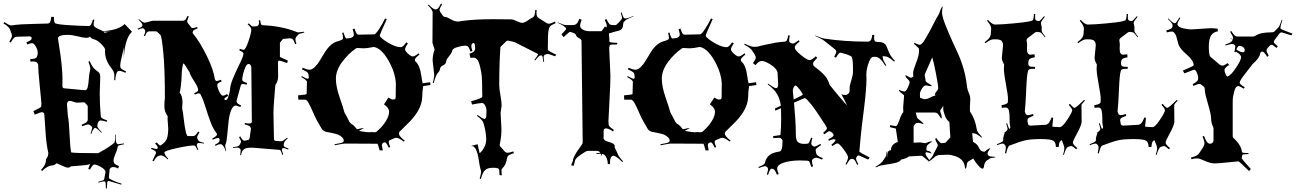

<svg xmlns="http://www.w3.org/2000/svg" viewBox="-48 -930 7438 1102"><path d="M206.5 -272.9Q206.5 -286.1 189.5 -286.1Q186.5 -286.1 151.4 -272L143.6 -292Q188.5 -314 188.5 -317.9L189.5 -336.9Q189.9 -341.8 180.4 -433.8Q170.9 -525.9 171.4 -558.1Q168 -568.4 162.1 -572.8Q156.2 -577.1 140.6 -577.1L126.5 -576.2L125.5 -590.8Q156.2 -591.8 161.6 -600.6Q168.5 -611.8 168.5 -627.9Q168.5 -644 157.5 -663.1Q146.5 -682.1 135.7 -682.1Q125 -682.1 108.4 -674.8L103.5 -687Q123 -695.3 128.7 -700.2Q134.3 -705.1 134.3 -712.9Q129.4 -721.2 121.6 -721.2L49.3 -719.2Q40 -719.2 33 -713.4Q25.9 -707.5 13.7 -686L5.4 -689.9Q20.5 -715.8 20.5 -723.1Q20.5 -730.5 18.8 -735.4Q17.1 -740.2 14.2 -746.8Q11.2 -753.4 9.8 -759.8Q5.4 -775.4 -28.3 -795.9L-23.4 -803.2Q5.4 -784.2 15.4 -784.2Q25.4 -784.2 42.5 -787.4Q59.6 -790.5 137.7 -792.5Q215.8 -794.4 221.7 -794.9L219.2 -793.9Q229 -794.9 233.4 -796.9Q243.7 -801.8 245.6 -833H261.2Q261.2 -799.3 270 -795.9Q284.7 -789.1 356.2 -784.9Q427.7 -780.8 462.4 -780.8Q476.1 -780.8 485.4 -817.9L493.7 -815.9Q489.3 -799.8 489.3 -790Q489.3 -780.3 497.8 -774.2Q506.3 -768.1 521.2 -761.7Q536.1 -755.4 542.5 -751Q632.3 -756.8 667.5 -792L709.5 -748Q667 -707 662.6 -591.8V-660.2Q660.6 -643.6 651.6 -607.4Q642.6 -571.3 642.1 -556.6Q641.6 -542 647.2 -536.4Q652.8 -530.8 675.3 -520L672.4 -512.2Q647.9 -522.9 639.6 -522.9Q631.3 -522.9 627.9 -520.5Q617.2 -513.2 613.3 -469.2L607.4 -470.2Q608.4 -481 608.4 -494.9Q608.4 -508.8 603.8 -518.8Q599.1 -528.8 589.8 -541Q554.7 -585.9 554.7 -633.8L555.7 -643.1Q555.7 -654.8 533 -677.5Q510.3 -700.2 492.7 -703.9Q475.1 -707.5 468.3 -720.2Q461.4 -712.9 447 -712.9Q432.6 -712.9 398.2 -721.4Q363.8 -730 340.3 -730Q284.7 -730 284.7 -709Q288.1 -686.5 292.2 -660.2Q296.4 -633.8 299.8 -609.6Q303.2 -585.4 304.2 -573.5Q305.2 -561.5 307.1 -542Q310.5 -507.3 310.5 -478.8Q310.5 -450.2 310.1 -436.5Q309.6 -422.9 323.2 -422.9L440.4 -412.1Q451.2 -412.1 455.6 -430.7Q460 -449.2 461.9 -478.3Q463.9 -507.3 467 -517.6Q470.2 -527.8 470.2 -537.6Q470.2 -547.4 459.5 -576.2L467.3 -579.1Q481.4 -542.5 501 -528.8Q520 -515.6 523.7 -508.1Q527.3 -500.5 527.3 -486.8L524.4 -394Q524.4 -328.1 530.3 -265.1Q530.3 -257.3 537.1 -252Q543.9 -246.6 567.4 -238.8L564.5 -231Q537.1 -238.8 531.2 -238.8Q512.7 -238.8 510.3 -207Q510.3 -197.3 536.6 -170.9L533.7 -168Q507.3 -195.8 499.5 -195.8H497.6Q488.3 -195.8 475.6 -161.1L471.7 -163.1Q481.4 -191.9 481.4 -196.8Q481.4 -201.7 478.5 -203.1L470.2 -210.9Q463.9 -215.8 456.5 -215.8Q449.2 -215.8 424.3 -205.1L420.4 -213.9Q443.4 -223.6 449.5 -229.5Q455.6 -235.4 455.6 -244.1V-320.8Q455.6 -323.7 446 -333Q436.5 -342.3 436.5 -342.8L396.5 -340.8Q388.7 -340.3 373.8 -345.7Q358.9 -351.1 353.5 -351.1Q336.4 -351.1 336.4 -329.1L341.3 -267.1Q348.1 -231 351.1 -160.2Q354 -89.4 360.4 -55.2Q379.4 -50.8 515.6 -50.8Q521.5 -54.2 534.9 -61.8Q548.3 -69.3 555.7 -73.7Q563 -78.1 573.7 -85Q591.8 -96.7 608.4 -110.8Q613.3 -119.6 614.3 -157.2H617.7L616.2 -134.8Q616.2 -102.1 631.3 -102.1Q635.7 -102.1 662.6 -106.9L663.6 -102.1Q632.3 -95.7 629.6 -92.5Q627 -89.4 626.2 -81.1Q625.5 -72.8 614.5 -46.4Q603.5 -20 603.5 -8.5Q603.5 2.9 609.6 9.3Q615.7 15.6 635.3 23.9L629.4 37.1Q615.2 28.8 602.3 28.8Q589.4 28.8 581.5 40L576.7 90.8Q576.7 95.2 599.6 105.7Q622.6 116.2 649.4 124L648.4 129.9L577.6 108.9Q570.8 108.9 569.3 112.3Q567.9 115.7 567.4 116.2L565.4 151.9L559.6 150.9Q559.1 145 559.1 137Q559.1 128.9 558.8 125.2Q558.6 121.6 557.6 117.7Q556.6 110.8 549.6 110.8Q542.5 110.8 516.6 118.2L515.6 113.8Q545.4 105.5 547.9 102.3Q550.3 99.1 550.3 96.2L557.6 58.1Q557.6 43.5 532 28.8Q506.3 14.2 493.7 14.2Q483.4 14.2 468.3 43.9L458.5 39.1Q460.9 31.2 465.3 21.5Q469.7 11.7 470.2 8.8Q467.3 16.6 417.2 20Q367.2 23.4 358.4 24.9Q352.5 32.2 342.3 32.2Q332 32.2 307.9 20.8Q283.7 9.3 276.4 6.8Q265.6 19 252 19.5Q224.6 20.5 193.4 51.8L187.5 44.9Q188.5 43 196.5 34.2Q204.6 25.4 209.7 14.4Q214.8 3.4 214.8 -2.9Q214.8 -20 225.6 -30.8L227.5 -40L229.5 -50.8Q217.3 -104.5 212.9 -178Q208.5 -251.5 206.5 -272.9ZM545.4 -749 553.2 -741.2Q565.4 -747.1 584.5 -747.1ZM133.3 -714.8 134.3 -713.9Z M913.6 -248 914.6 -261.2Q914.6 -262.2 912.6 -266.1Q895.5 -290 895.5 -319.8Q895.5 -349.6 898.4 -366.2V-367.2Q898.4 -530.3 889.9 -621.8Q881.3 -713.4 873.5 -729L853.5 -748Q849.6 -750 846.7 -750H808.6Q800.8 -750 796.1 -745.4Q791.5 -740.7 784.7 -723.1L777.3 -725.1Q785.6 -740.7 785.6 -750.2Q785.6 -759.8 777.3 -764.2Q777.3 -768.1 770.8 -768.1Q764.2 -768.1 744.6 -759.8L741.2 -765.1Q760.7 -772.9 765.1 -776.6Q769.5 -780.3 769.5 -787.6Q769.5 -794.9 746.6 -817.9L750.5 -819.8Q772.5 -799.8 781 -799.8Q789.6 -799.8 806.6 -805.4Q823.7 -811 832.5 -811H1000.5Q1011.2 -811 1017.1 -818.6Q1022.9 -826.2 1028.3 -838.9L1035.6 -835Q1026.4 -813 1026.4 -807.6Q1026.4 -802.2 1031.2 -795.9L1047.4 -775.9Q1050.3 -769 1057.9 -769Q1065.4 -769 1083.5 -774.9L1086.4 -767.1Q1067.4 -759.8 1062.5 -755.4Q1057.6 -751 1057.6 -743.2V-742.2Q1057.6 -739.7 1060.5 -736.8Q1100.6 -687 1139.2 -608.6Q1177.7 -530.3 1185.5 -474.1Q1190.4 -464.8 1195.6 -464.8Q1200.7 -464.8 1220.2 -472.2L1224.6 -462.9Q1199.2 -453.6 1199.2 -443.8Q1199.2 -427.2 1210.4 -404.1Q1221.7 -380.9 1231.4 -380.9Q1241.2 -380.9 1255.4 -390.1L1262.2 -379.9Q1239.3 -367.7 1239.3 -359.9Q1240.7 -356 1246.1 -356Q1251.5 -356 1254.6 -359.1Q1257.8 -362.3 1260.3 -368.9Q1262.7 -375.5 1264.4 -380.6Q1266.1 -385.7 1268.3 -395.5Q1270.5 -405.3 1271.5 -409.2Q1272.9 -440.4 1287.6 -476.1Q1302.2 -511.7 1321.3 -550.8Q1349.6 -606.9 1349.6 -622.1Q1349.6 -630.4 1325.2 -641.1L1328.6 -649.9Q1344.7 -644 1350.6 -644Q1361.3 -644 1377.9 -692.9Q1394.5 -741.7 1394.5 -761.2Q1394.5 -771 1373.5 -791L1379.4 -795.9Q1397.5 -777.8 1405 -777.8Q1412.6 -777.8 1415.5 -778.8L1427.2 -779.8Q1438.5 -784.2 1438.5 -798.8L1437.5 -813L1445.3 -814Q1447.3 -794.9 1450.7 -790Q1454.1 -785.2 1461.4 -785.2Q1570.3 -780.3 1653.3 -747.1Q1657.7 -744.1 1663.8 -744.1Q1669.9 -744.1 1697.3 -748L1698.2 -743.2Q1691.4 -741.7 1686.5 -740.2Q1681.6 -738.8 1678 -738Q1674.3 -737.3 1671.1 -735.6Q1668 -733.9 1666.5 -733.2Q1665 -732.4 1662.6 -730Q1660.2 -727.5 1659.7 -726.6Q1656.2 -721.7 1651.9 -717.3Q1647.5 -712.9 1647.5 -703.6Q1647.5 -694.3 1653.3 -679.2L1646.5 -675.8Q1639.2 -695.3 1634.8 -701.4Q1630.4 -707.5 1623.5 -709L1612.3 -710L1580.6 -707Q1575.7 -707 1573.2 -703.1L1561.5 -688Q1558.6 -686.5 1558.6 -683.1V-604Q1558.6 -602.1 1604.5 -582L1599.6 -567.9Q1561 -582 1556.6 -582Q1547.4 -582 1547.4 -571.8L1548.3 -494.1Q1548.3 -463.9 1534.7 -445.8Q1532.2 -443.8 1531.7 -434.8Q1531.2 -425.8 1526.4 -368.7Q1521.5 -311.5 1521.5 -279.8L1524.4 -132.8Q1524.4 -122.1 1535.6 -121.1L1564.5 -119.1Q1576.7 -119.1 1599.6 -140.1L1603.5 -136.2Q1580.6 -116.2 1580.6 -102.1V-95.2Q1580.6 -89.4 1587.9 -85.7Q1595.2 -82 1608.4 -77.1L1605.5 -71.8Q1585.4 -80.1 1580.8 -80.1Q1576.2 -80.1 1572.3 -78.1V-77.1Q1569.3 -71.3 1569.3 -69.6Q1569.3 -67.9 1577.6 -43L1572.3 -41Q1566.4 -60.1 1563.2 -64.9Q1560.1 -69.8 1555.7 -69.8L1407.2 -82H1386.2Q1365.7 -82 1352.8 -73.7Q1339.8 -65.4 1335.4 -39.1L1330.6 -40Q1333.5 -59.6 1333.5 -66.4Q1333.5 -73.2 1328.6 -78.1H1327.6Q1321.3 -83 1315.2 -83Q1309.1 -83 1289.6 -81.1V-85.9Q1296.4 -86.4 1301.3 -87.2Q1306.2 -87.9 1309.8 -88.4Q1313.5 -88.9 1316.2 -90.1Q1318.8 -91.3 1320.3 -91.8Q1321.8 -92.3 1323.7 -94.2Q1325.7 -96.2 1326.2 -96.9Q1326.7 -97.7 1328.6 -100.6Q1335.4 -111.8 1335.4 -117.4Q1335.4 -123 1324.2 -142.1L1330.6 -147.9Q1339.8 -132.3 1345 -127.2Q1350.1 -122.1 1354.2 -122.6Q1358.4 -123 1359.4 -123L1377.4 -127Q1382.8 -129.9 1384.3 -136.2L1392.6 -191.9Q1389.2 -200.2 1387.7 -203.1Q1382.8 -210 1356.4 -215.8L1357.4 -224.1Q1367.7 -221.2 1382.6 -221.2Q1397.5 -221.2 1397.5 -231.9L1394.5 -543Q1394.5 -552.2 1389.6 -557.6Q1384.8 -563 1378.4 -563Q1365.7 -563 1354 -527.8Q1342.3 -492.7 1342.3 -471.2Q1342.3 -461.4 1369.6 -454.1L1367.7 -443.8Q1352.1 -448.2 1344.5 -448.2Q1336.9 -448.2 1333.5 -438L1310.5 -354L1309.6 -348.1Q1309.6 -335.9 1335.4 -325.2L1331.5 -315.9Q1309.1 -324.2 1305.7 -324.2Q1288.6 -324.2 1277.8 -295.4Q1267.1 -266.6 1263.7 -230.5Q1253.9 -120.1 1249.3 -109.9Q1244.6 -99.6 1244.6 -92.8Q1244.6 -85.9 1250.5 -62H1247.6Q1240.7 -82 1236.8 -87.4Q1232.9 -92.8 1232.2 -93.8Q1231.4 -94.7 1228.5 -97.4Q1225.6 -100.1 1224.6 -101.1Q1223.6 -102.1 1214.6 -102.1Q1205.6 -102.1 1188.5 -92.8L1185.5 -99.1Q1202.6 -107.9 1207.5 -113Q1212.4 -118.2 1212.4 -125V-127Q1212.4 -138.2 1201.7 -138.2Q1194.3 -138.2 1173.3 -127.9L1170.4 -134.8Q1196.3 -148.4 1198.2 -159.2L1195.3 -165Q1174.8 -190.9 1160.2 -230.2Q1145.5 -269.5 1131.8 -314.5Q1118.2 -359.4 1103.5 -387.2Q1100.1 -394 1092.3 -394Q1084.5 -394 1070.3 -387.2L1066.4 -395Q1089.4 -404.3 1089.4 -413.1Q1089.4 -429.2 1066.7 -463.6Q1043.9 -498 1039.6 -516.1Q1009.3 -565.9 1005.6 -565.9Q1002 -565.9 998.3 -541Q994.6 -516.1 994.6 -497.1Q994.6 -478 990.5 -440.7Q986.3 -403.3 982.4 -399.9Q999.5 -380.4 999.5 -340.8Q999.5 -337.4 998 -320.8Q996.6 -304.2 999 -298.3Q1001.5 -292.5 1005.9 -252.9Q1018.1 -148.9 1030.3 -148.9H1059.6Q1066.9 -148.9 1072.8 -153.6Q1078.6 -158.2 1089.4 -174.8L1096.7 -170.9Q1083.5 -147.9 1083.5 -141.8Q1083.5 -135.7 1087.6 -128.2Q1091.8 -120.6 1097.4 -117.9Q1103 -115.2 1123.5 -109.9L1122.6 -106Q1107.4 -108.9 1097.9 -108.9Q1088.4 -108.9 1086.9 -108.6Q1085.4 -108.4 1085.4 -106Q1081.5 -102.1 1081.5 -96.2Q1081.5 -90.3 1090.3 -70.8L1084.5 -69.8Q1074.2 -95.2 1066.4 -95.2Q1035.6 -95.2 965.6 -79.6Q895.5 -64 895.5 -55.2Q895.5 -42 917.5 -19L914.6 -15.1Q890.6 -38.1 877.4 -38.1Q849.6 -38.1 835.4 -4.9L826.7 -5.9L847.7 -51.8Q847.7 -58.6 842.8 -63Q837.9 -67.4 819.3 -75.2L821.3 -82Q841.3 -75.2 849.4 -75.2Q857.4 -75.2 857.4 -83.3Q857.4 -91.3 842.3 -106L850.6 -112.8Q866.7 -95.2 871.6 -95.2Q876.5 -95.2 882.3 -101.1Q904.8 -117.2 911.1 -137.9Q917.5 -158.7 917.5 -193.8ZM882.3 -725.1H877.4Q878.4 -724.1 879.9 -724.6Q881.3 -725.1 882.3 -725.1Z M2377.9 -452.1 2420.9 -458 2422.9 -441.9 2380.9 -436Q2376 -407.2 2375.5 -374Q2373.5 -304.7 2304.7 -232.9L2245.1 -173.8Q2241.7 -170.4 2241.7 -163.1Q2241.7 -148.4 2274.9 -123L2270 -117.2Q2241.2 -139.2 2226.1 -139.2L2219.7 -138.2Q2217.8 -138.2 2216.8 -137.2L2190.9 -126Q2183.1 -123 2183.1 -114.7Q2183.1 -106.4 2191.9 -85.9L2183.1 -83Q2169.4 -112.8 2162.1 -112.8Q2144 -112.8 2144 -95.2Q2144 -93.8 2148.9 -66.9H2130.9Q2121.1 -105 2118.2 -105L1931.2 -106Q1922.4 -106 1873 -96.2L1872.1 -102.1Q1916 -109.9 1916 -111.8Q1924.8 -115.2 1924.8 -124Q1924.8 -141.6 1891.1 -158.2L1865.7 -165Q1858.9 -167 1845.9 -169.2Q1833 -171.4 1825.7 -172.9Q1806.2 -176.8 1797.9 -191.9L1771 -238.8Q1762.2 -254.4 1747.8 -287.6Q1733.4 -320.8 1722.9 -339.4Q1712.4 -357.9 1703.1 -357.9H1664.1L1663.1 -382.8Q1711.9 -386.2 1711.9 -391.1L1713.9 -460Q1713.9 -469.7 1681.2 -487.8L1684.1 -493.2Q1710 -478 1718.8 -478Q1725.1 -478 1724.1 -492.4Q1723.1 -506.8 1717.3 -513.4Q1711.4 -520 1685.1 -532.2L1689 -541Q1714.8 -529.8 1728.8 -529.8Q1742.7 -529.8 1758.5 -544.9Q1774.4 -560.1 1787.8 -582.8Q1801.3 -605.5 1815.9 -628.9Q1851.1 -686 1897 -694.8L1915 -702.1Q1920.9 -705.1 1920.9 -713.6Q1920.9 -722.2 1916 -741.2L1923.8 -743.2Q1933.6 -709 1940.9 -709L1964.8 -711.9Q1965.3 -711.9 1975.1 -716.8Q1982.9 -722.2 1982.9 -731.7Q1982.9 -741.2 1976.1 -762.2L1986.8 -766.1Q1994.1 -744.1 1999 -737.5Q2003.9 -731 2011.7 -731L2100.1 -732.9Q2108.4 -733.4 2128.9 -764.9Q2149.4 -796.4 2162.1 -824.2L2171.9 -819.8Q2131.8 -731.9 2131.8 -727.5Q2131.8 -723.1 2136.7 -715.8H2137.7Q2154.3 -698.7 2190.2 -679Q2226.1 -659.2 2252.9 -659.2Q2264.6 -659.2 2283.7 -687L2293 -681.2Q2276.9 -657.2 2276.9 -647.2Q2276.9 -637.2 2293.9 -621.6Q2311 -606 2321.3 -606Q2331.5 -606 2355 -624L2359.9 -617.2Q2333 -596.2 2333 -586.9V-584Q2334.5 -579.6 2336.9 -577.1Q2362.3 -555.2 2370.6 -492.2Q2374.5 -463.4 2377.9 -452.1ZM2033.7 -652.8 2002 -654.8Q2000 -654.8 1996.1 -652.8Q1951.2 -622.1 1915.5 -574Q1879.9 -525.9 1879.9 -478Q1879.9 -433.1 1901.1 -372.1Q1922.4 -311 1928.7 -285.2Q1946.3 -253.9 1953.6 -238.3Q1960.9 -222.7 1972.2 -216.8Q1983.4 -210.9 2001 -188L2037.1 -195.8L2038.1 -193.8Q2024.9 -187 2011.7 -178.2Q2016.1 -177.7 2028.8 -175.8Q2054.7 -170.9 2068.8 -170.9L2085.9 -171.9L2102.1 -170.9Q2109.9 -170.9 2112.8 -173.8L2124 -184.1Q2148.9 -206.1 2167 -235.4Q2185.1 -264.6 2185.1 -288.1Q2185.1 -311.5 2155.8 -331.1L2181.2 -370.1Q2197.8 -358.9 2207.3 -358.9Q2216.8 -358.9 2219.7 -361.3Q2223.1 -364.7 2223.1 -374L2224.1 -454.1Q2219.7 -507.3 2195.3 -556.6Q2149.9 -649.4 2100.1 -660.2H2095.7Q2063 -652.8 2033.7 -652.8ZM2334 -581.1Q2334 -581.1 2333 -584Q2333 -582 2334 -581.1Z M3032.2 -872.1 3031.2 -856Q3031.2 -833 3042.5 -827.1L3087.4 -798.8Q3093.8 -793.9 3103 -793.9Q3112.3 -793.9 3137.2 -806.2L3141.1 -796.9Q3118.7 -787.6 3111.3 -781Q3104 -774.4 3100.1 -754.2Q3096.2 -733.9 3096.2 -645Q3096.2 -638.7 3145 -616.2L3137.2 -606.9Q3102.5 -620.1 3099.1 -620.1Q3072.3 -620.1 3072.3 -602.1Q3072.3 -594.2 3075.2 -575.2H3070.3Q3066.9 -605.5 3064.5 -608.4Q3062 -611.3 3059.1 -611.8H3055.2Q3048.8 -611.8 3041.5 -604Q3034.2 -596.2 3023.4 -583L3019 -585.9Q3040 -611.8 3040 -620.1L2916 -683.1Q2912.6 -686.5 2892.3 -691.7Q2872.1 -696.8 2866.7 -696.8Q2861.3 -696.8 2857.4 -692.9L2824.2 -660.2Q2817.4 -563 2817.4 -440.9Q2817.4 -422.4 2824.2 -383.8Q2831.1 -345.2 2831.1 -324.2L2825.2 -280.8L2830.1 -190.9Q2830.1 -142.1 2820.3 -101.1Q2820.3 -92.8 2823.2 -89.8L2850.1 -59.1Q2856.4 -53.2 2866 -53.2Q2875.5 -53.2 2898.4 -61L2901.4 -50.8Q2877.4 -43.5 2870.6 -37.8Q2863.8 -32.2 2862.3 -22.9Q2856.9 16.6 2834.5 37.1Q2830.1 42.5 2830.1 46.9L2832 76.2L2819.3 75.2L2817.4 47.9Q2817.4 31.2 2782.7 33.2Q2777.8 33.2 2776.4 33.2Q2752.4 33.2 2737.1 45.7Q2721.7 58.1 2712.4 97.2L2705.1 95.2Q2713.4 65.9 2713.4 57.4Q2713.4 48.8 2710 40.5Q2706.5 32.2 2701.2 -3.9Q2689 -91.8 2660.2 -91.8H2655.3Q2656.2 -92.8 2657.2 -92.8L2693.4 -102.1L2704.1 -53.2L2705.1 -51.8Q2707 -51.8 2712.4 -57.1Q2743.2 -91.8 2742.7 -132.1Q2742.2 -172.4 2726.1 -226.1Q2721.7 -240.7 2689.5 -265.1L2693.4 -270Q2719.2 -250 2732.4 -247.1Q2741.7 -250 2743.2 -262.2L2744.1 -291Q2745.1 -307.6 2737.1 -323.2Q2729 -338.9 2718.5 -338.9Q2708 -338.9 2661.1 -330.1L2656.2 -349.1Q2720.2 -365.7 2720.2 -376Q2720.2 -481.9 2714.6 -512.7Q2709 -543.5 2703.6 -561.5Q2692.9 -599.1 2668.5 -599.1Q2658.2 -599.1 2652.3 -597.2L2646.5 -622.1Q2679.2 -630.4 2679.2 -651.9Q2679.2 -683.1 2670.4 -683.1Q2664.6 -683.1 2660.9 -677.7Q2657.2 -672.4 2657.2 -665Q2657.2 -657.7 2663.1 -637.2L2652.3 -633.8Q2645 -655.3 2639.6 -661.6Q2634.3 -668 2620.1 -668Q2606 -668 2577.9 -659.9Q2549.8 -651.9 2547.6 -639.2Q2545.4 -626.5 2529.8 -607.9Q2514.2 -589.4 2513.9 -580.8Q2513.7 -572.3 2508.3 -565.2Q2502.9 -558.1 2497.1 -555.7Q2480.5 -548.8 2478 -537.1Q2476.1 -523.9 2468.3 -515.6Q2452.1 -498.5 2441.4 -453.1L2436 -454.1Q2444.3 -485.4 2444.3 -500L2435.1 -582Q2435.1 -613.3 2445.3 -642.1L2446.3 -646L2434.1 -684.1L2435.1 -859.9Q2435.1 -872.1 2408.2 -899.9L2412.1 -903.8Q2438.5 -876 2451.2 -876H2453.1Q2460 -876 2465.8 -881.8Q2471.7 -887.7 2483.4 -910.2L2489.3 -905.8Q2475.1 -881.3 2475.1 -873.8Q2475.1 -866.2 2478 -862.8L2495.1 -837.9Q2500 -833 2509.3 -832.3Q2518.6 -831.5 2540.3 -818.8Q2562 -806.2 2581.1 -806.2L2604.5 -809.6Q2675.8 -819.8 2780.3 -819.8L2886.2 -818.8Q2897.5 -818.8 2917.7 -808.8Q2938 -798.8 2949.5 -798.8Q2960.9 -798.8 2981.2 -812.5Q3001.5 -826.2 3008.5 -829.3Q3015.6 -832.5 3019 -840.3Q3022.5 -848.1 3024.4 -873ZM2916 -683.1Q2916 -683.1 2917.5 -682.1Q2916 -682.1 2916 -683.1Z M3401.9 -41 3400.4 -47.9Q3397.9 -47.9 3375.5 -45.9V-50.8L3397.5 -53.2Q3390.1 -64 3378.4 -64H3324.7Q3316.9 -64 3284.7 -41.7Q3252.4 -19.5 3252.4 -6.8L3244.6 22L3230.5 18.1L3240.7 -8.8Q3240.7 -30.8 3282.2 -86.4Q3296.4 -105 3296.4 -112.8L3289.6 -695.8Q3289.6 -704.1 3275.1 -711.4Q3260.7 -718.8 3259 -726.8Q3257.3 -734.9 3242.9 -741Q3228.5 -747.1 3221.7 -747.1Q3220.2 -747.1 3186.5 -716.8L3174.8 -732.9Q3201.7 -760.7 3201.7 -764.2Q3201.7 -776.9 3151.9 -799.8L3152.8 -801.8Q3187.5 -786.1 3200.7 -786.1H3239.7Q3252 -786.1 3260 -792.5Q3268.1 -798.8 3277.8 -821.8L3290.5 -816.9Q3281.7 -793.9 3281.7 -781.5Q3281.7 -769 3297.6 -760Q3313.5 -751 3331.5 -751H3404.8L3424.8 -778.8L3431.6 -772Q3434.6 -774.9 3434.6 -783.4Q3434.6 -792 3422.9 -815.9L3432.6 -820.8Q3443.8 -797.9 3450.2 -792Q3456.5 -786.1 3466.8 -786.1H3485.8Q3489.7 -786.1 3506.1 -803.5Q3522.5 -820.8 3522.5 -826.9Q3522.5 -833 3514.6 -856.9L3519.5 -858.9Q3527.3 -835.4 3531 -829.8Q3534.7 -824.2 3539.6 -824.2H3542.5Q3552.2 -824.2 3587.4 -837.9L3588.4 -835.9Q3556.2 -823.7 3545.4 -815.9L3532.7 -804.2Q3528.8 -799.8 3528.6 -790.5Q3528.3 -781.2 3525.4 -772.7Q3522.5 -764.2 3516.6 -760.3Q3507.3 -753.9 3497.6 -752.2Q3487.8 -750.5 3470 -744.9Q3452.1 -739.3 3446.8 -737.8L3449.7 -704.1V-690.9Q3449.7 -685.5 3495.6 -684.1L3493.7 -674.8Q3486.8 -674.3 3478.5 -674.3H3466.8Q3454.1 -674.3 3451.7 -668.9Q3448.7 -663.1 3448.7 -648.9L3455.6 -496.1Q3455.6 -447.8 3450.2 -354Q3444.8 -260.3 3444.3 -236.6Q3443.8 -212.9 3449.2 -205.6Q3454.6 -198.2 3475.6 -184.1L3470.7 -175.8Q3444.8 -192.9 3430.7 -192.9Q3416.5 -192.9 3416.5 -179.2V-136.2Q3416.5 -123 3448.5 -114.5Q3480.5 -106 3480.5 -91.8L3479.5 -87.9Q3479.5 -83.5 3486.8 -69.8Q3494.1 -56.2 3495.6 -51.8Q3501.5 -30.8 3527.8 -4.9L3523.4 0Q3493.7 -31.2 3476.6 -35.2H3475.6L3472.7 -36.1Q3452.6 -36.1 3452.6 12.2L3440.4 11.2Q3440.4 -7.8 3432.6 -25.4Q3424.8 -43 3408.7 -46.9L3398.4 -28.8Q3401.9 -36.6 3401.9 -41Z M4248.5 -452.1 4291.5 -458 4293.5 -441.9 4251.5 -436Q4246.6 -407.2 4246.1 -374Q4244.1 -304.7 4175.3 -232.9L4115.7 -173.8Q4112.3 -170.4 4112.3 -163.1Q4112.3 -148.4 4145.5 -123L4140.6 -117.2Q4111.8 -139.2 4096.7 -139.2L4090.3 -138.2Q4088.4 -138.2 4087.4 -137.2L4061.5 -126Q4053.7 -123 4053.7 -114.7Q4053.7 -106.4 4062.5 -85.9L4053.7 -83Q4040 -112.8 4032.7 -112.8Q4014.6 -112.8 4014.6 -95.2Q4014.6 -93.8 4019.5 -66.9H4001.5Q3991.7 -105 3988.8 -105L3801.8 -106Q3793 -106 3743.7 -96.2L3742.7 -102.1Q3786.6 -109.9 3786.6 -111.8Q3795.4 -115.2 3795.4 -124Q3795.4 -141.6 3761.7 -158.2L3736.3 -165Q3729.5 -167 3716.6 -169.2Q3703.6 -171.4 3696.3 -172.9Q3676.8 -176.8 3668.5 -191.9L3641.6 -238.8Q3632.8 -254.4 3618.4 -287.6Q3604 -320.8 3593.5 -339.4Q3583 -357.9 3573.7 -357.9H3534.7L3533.7 -382.8Q3582.5 -386.2 3582.5 -391.1L3584.5 -460Q3584.5 -469.7 3551.8 -487.8L3554.7 -493.2Q3580.6 -478 3589.4 -478Q3595.7 -478 3594.7 -492.4Q3593.8 -506.8 3587.9 -513.4Q3582 -520 3555.7 -532.2L3559.6 -541Q3585.4 -529.8 3599.4 -529.8Q3613.3 -529.8 3629.2 -544.9Q3645 -560.1 3658.4 -582.8Q3671.9 -605.5 3686.5 -628.9Q3721.7 -686 3767.6 -694.8L3785.6 -702.1Q3791.5 -705.1 3791.5 -713.6Q3791.5 -722.2 3786.6 -741.2L3794.4 -743.2Q3804.2 -709 3811.5 -709L3835.4 -711.9Q3835.9 -711.9 3845.7 -716.8Q3853.5 -722.2 3853.5 -731.7Q3853.5 -741.2 3846.7 -762.2L3857.4 -766.1Q3864.7 -744.1 3869.6 -737.5Q3874.5 -731 3882.3 -731L3970.7 -732.9Q3979 -733.4 3999.5 -764.9Q4020 -796.4 4032.7 -824.2L4042.5 -819.8Q4002.4 -731.9 4002.4 -727.5Q4002.4 -723.1 4007.3 -715.8H4008.3Q4024.9 -698.7 4060.8 -679Q4096.7 -659.2 4123.5 -659.2Q4135.3 -659.2 4154.3 -687L4163.6 -681.2Q4147.5 -657.2 4147.5 -647.2Q4147.5 -637.2 4164.6 -621.6Q4181.6 -606 4191.9 -606Q4202.1 -606 4225.6 -624L4230.5 -617.2Q4203.6 -596.2 4203.6 -586.9V-584Q4205.1 -579.6 4207.5 -577.1Q4232.9 -555.2 4241.2 -492.2Q4245.1 -463.4 4248.5 -452.1ZM3904.3 -652.8 3872.6 -654.8Q3870.6 -654.8 3866.7 -652.8Q3821.8 -622.1 3786.1 -574Q3750.5 -525.9 3750.5 -478Q3750.5 -433.1 3771.7 -372.1Q3793 -311 3799.3 -285.2Q3816.9 -253.9 3824.2 -238.3Q3831.5 -222.7 3842.8 -216.8Q3854 -210.9 3871.6 -188L3907.7 -195.8L3908.7 -193.8Q3895.5 -187 3882.3 -178.2Q3886.7 -177.7 3899.4 -175.8Q3925.3 -170.9 3939.5 -170.9L3956.5 -171.9L3972.7 -170.9Q3980.5 -170.9 3983.4 -173.8L3994.6 -184.1Q4019.5 -206.1 4037.6 -235.4Q4055.7 -264.6 4055.7 -288.1Q4055.7 -311.5 4026.4 -331.1L4051.8 -370.1Q4068.4 -358.9 4077.9 -358.9Q4087.4 -358.9 4090.3 -361.3Q4093.8 -364.7 4093.8 -374L4094.7 -454.1Q4090.3 -507.3 4065.9 -556.6Q4020.5 -649.4 3970.7 -660.2H3966.3Q3933.6 -652.8 3904.3 -652.8ZM4204.6 -581.1Q4204.6 -581.1 4203.6 -584Q4203.6 -582 4204.6 -581.1Z M4360.4 74.2 4353.5 70.8Q4360.4 48.8 4360.4 41.3Q4360.4 33.7 4354.7 28.8Q4349.1 23.9 4341.8 23.9Q4334.5 23.9 4307.6 34.2L4304.7 28.8Q4328.6 19 4335 14.4Q4341.3 9.8 4342.3 3.9Q4349.1 -25.9 4369.6 -40.5Q4390.1 -55.2 4425.3 -60.1Q4443.4 -61.5 4443.4 -121.1Q4443.4 -126 4442.4 -127.9H4441.4Q4434.1 -139.2 4423.3 -139.2L4390.6 -137.2L4389.6 -148.9Q4431.6 -153.8 4431.6 -155.8Q4435.5 -199.2 4435.5 -250Q4435.5 -300.8 4434.6 -309.1L4402.3 -294.9L4399.4 -307.1L4433.6 -323.2Q4429.2 -360.4 4412.6 -389.2Q4396 -418 4358.4 -445.8L4360.4 -450.2Q4392.1 -427.2 4404.3 -423.8Q4418.5 -424.8 4418.5 -441.9L4414.6 -515.1Q4409.2 -537.1 4376 -558.6Q4342.8 -580.1 4324.7 -580.1Q4306.6 -580.1 4288.6 -556.2L4273.4 -567.9Q4289.6 -589.4 4289.6 -599.4Q4289.6 -609.4 4280.3 -623L4268.6 -640.1Q4259.8 -654.8 4223.6 -673.8L4226.6 -679.2Q4262.2 -661.1 4279.3 -661.1L4299.3 -662.1Q4304.2 -664.6 4349.9 -674.3Q4395.5 -684.1 4405 -685.3Q4414.6 -686.5 4429 -688.5Q4443.4 -690.4 4453.1 -690.7Q4462.9 -690.9 4467.3 -697.3Q4471.7 -703.6 4476.6 -728L4485.4 -726.1Q4481.4 -708.5 4481.4 -701.4Q4481.4 -694.3 4481.9 -691.9Q4482.4 -689.5 4483.9 -687.7Q4485.4 -686 4486.1 -685.5Q4486.8 -685.1 4489.7 -683.8Q4492.7 -682.6 4495.1 -681.4Q4497.6 -680.2 4504.4 -680.2Q4511.2 -680.2 4536.6 -699.2L4541.5 -691.9Q4513.7 -669.9 4513.7 -660.2Q4513.7 -657.2 4514.6 -654.8V-651.9Q4518.6 -638.7 4552 -611.8Q4585.4 -585 4598.1 -585Q4610.8 -585 4634.3 -606.9L4642.6 -598.1Q4618.7 -574.2 4618.7 -566.7Q4618.7 -559.1 4621.6 -553.2L4620.6 -554.2Q4621.6 -551.3 4624.5 -549.6Q4627.4 -547.9 4637.9 -539.3Q4648.4 -530.8 4652.1 -527.8Q4655.8 -524.9 4665 -516.8Q4674.3 -508.8 4678.5 -504.2Q4682.6 -499.5 4689.5 -491.5Q4696.3 -483.4 4699.7 -476.6Q4710 -458.5 4713.4 -443.8Q4731 -420.4 4770.5 -373.8Q4810.1 -327.1 4813.5 -326.2L4780.3 -392.1Q4787.1 -384.8 4800 -384.8Q4813 -384.8 4820.8 -392.1Q4828.6 -399.4 4828.6 -411.1V-423.8Q4828.6 -439.9 4838.1 -469.2Q4847.7 -498.5 4847.7 -517.1V-544.9Q4847.7 -602.5 4835.4 -607.9L4814.5 -617.2L4783.7 -626Q4776.9 -627.9 4775.4 -627.9Q4765.6 -627.9 4750.5 -599.1L4740.2 -604Q4752.4 -627.9 4752.4 -633.5Q4752.4 -639.2 4744.6 -647L4681.6 -696.8Q4669.9 -706.1 4630.4 -724.1L4631.3 -726.1Q4670.9 -709.5 4686.5 -708Q4799.8 -690.9 4933.6 -690.9Q4955.1 -690.9 4958.5 -730L4970.2 -729Q4969.2 -723.1 4969.2 -715.6Q4969.2 -708 4969.5 -704.3Q4969.7 -700.7 4971.4 -698Q4973.1 -695.3 4973.6 -693.8Q4974.1 -692.4 4977.3 -691.4Q4980.5 -690.4 4981.4 -690.4Q4986.3 -689 4999 -689Q5011.7 -689 5022.9 -683.1Q5034.2 -677.2 5039.6 -666Q5044.9 -654.8 5049.3 -642.1Q5062 -606 5088.4 -581.1L5083.5 -576.2Q5054.7 -603 5036.6 -606L5017.6 -607.9Q5020 -587.9 5023.4 -582Q5026.9 -576.2 5031.5 -567.9Q5036.1 -559.6 5038.6 -555.2L5033.7 -551.8Q5005.9 -600.1 4980 -603.5Q4976.6 -604 4966.3 -604Q4951.7 -604 4940.9 -578.1Q4924.3 -536.1 4924.3 -501L4925.3 -477.1Q4924.8 -415 4910.2 -300Q4895.5 -185.1 4892.6 -150.9L4884.3 -60.1Q4884.3 -56.6 4943.4 -25.9L4934.6 -14.2L4881.3 -38.1Q4874 -38.1 4869.6 -30.8Q4865.2 -23.4 4865.2 -18.1Q4865.2 -12.7 4878.4 13.2L4871.6 16.1Q4861.3 -6.8 4856 -12.5Q4850.6 -18.1 4844.2 -18.1H4840.3Q4834 -18.1 4828.6 -12.5Q4823.2 -6.8 4810.5 15.1L4804.7 12.2Q4819.3 -14.2 4819.3 -26.9Q4819.3 -39.6 4793.9 -73.2Q4768.6 -106.9 4759.5 -106.9Q4750.5 -106.9 4729.5 -91.8L4723.6 -99.1Q4747.6 -117.7 4747.6 -127V-127.9Q4744.6 -130.9 4736.8 -130.9Q4729 -130.9 4709.5 -122.1L4706.5 -130.9Q4736.3 -144.5 4736.3 -153.8Q4736.3 -158.2 4735.4 -160.2V-159.2L4732.4 -164.1L4723.6 -171.9Q4717.8 -176.8 4711.4 -176.8Q4705.1 -176.8 4683.6 -159.2L4676.3 -167Q4698.2 -186.5 4698.2 -192.9Q4698.2 -199.2 4691.9 -208.5Q4685.5 -217.8 4667.7 -245.1Q4649.9 -272.5 4639.2 -288.1Q4608.9 -332.5 4581.5 -360.8Q4573.2 -367.2 4570.3 -367.2L4509.3 -340.8Q4519.5 -228 4519.5 -172.9V-161.1Q4519.5 -124 4532.7 -114Q4545.9 -104 4566.9 -104.2Q4587.9 -104.5 4590.8 -106.4Q4597.2 -109.9 4607.4 -140.1L4615.2 -138.2Q4608.4 -115.7 4608.4 -107.7Q4608.4 -99.6 4615.2 -94.2Q4618.7 -88.9 4626.7 -88.9Q4634.8 -88.9 4660.6 -104L4664.6 -97.2Q4646 -85 4639.6 -79.3Q4633.3 -73.7 4633.3 -68.8L4634.3 -64L4636.2 -51.8Q4637.2 -43.9 4644.3 -37.8Q4651.4 -31.7 4674.3 -22L4670.4 -14.2Q4644 -24.9 4635.3 -24.9Q4626.5 -24.9 4620.6 -19Q4612.3 -14.6 4612.3 -4.6Q4612.3 5.4 4618.7 24.9L4608.4 27.8Q4599.1 -2.9 4594 -5.4Q4588.9 -7.8 4582.5 -7.8L4551.3 -8.8Q4515.6 -9.8 4481 -3.9Q4412.6 8.3 4412.6 38.1Q4412.6 46.9 4421.4 68.8L4411.6 73.2Q4402.3 50.3 4396.2 44.2Q4390.1 38.1 4380.4 38.1Q4370.6 38.1 4360.4 74.2ZM4502.4 -405.8 4503.4 -398.9 4507.3 -358.9Q4559.6 -384.3 4559.6 -386.2Q4559.6 -393.1 4542 -416Q4524.4 -439 4518.3 -439Q4512.2 -439 4507.3 -428.7Q4502.4 -418.5 4502.4 -405.8Z M5622.1 -41Q5627.4 -31.7 5645.5 -31.2Q5663.6 -30.8 5665 -27.8Q5665 -25.9 5652.3 -24.7Q5639.6 -23.4 5635.3 -21.5Q5630.9 -19.5 5628.9 -17.1Q5627 -14.6 5620.4 -12Q5613.8 -9.3 5607.7 0.2Q5601.6 9.8 5600.6 17.6Q5599.1 38.1 5591.8 38.1Q5582.5 38.1 5565.9 19Q5549.3 0 5538.1 -20L5513.7 -5.9Q5501 0.5 5500.5 18.1Q5500 35.6 5490.7 39.1Q5490.7 -14.6 5436 -33.2Q5410.6 -42 5391.4 -42Q5372.1 -42 5337.9 -40L5321.8 -33.2Q5320.3 -32.7 5311.5 -24.4Q5287.1 -2.9 5277.8 -2.9L5281.7 -6.8H5280.8Q5278.8 -6.8 5262.2 -21.5Q5245.6 -36.1 5239.7 -36.1L5168.9 -32.2Q5153.8 -19.5 5124 -14.2Q5116.7 -1 5091.6 4.9Q5066.4 10.7 5034.7 15.1Q5002.9 19.5 4993.4 24.7Q4983.9 29.8 4980.5 29.8Q4977.1 29.8 4975.1 28.8Q5002 13.2 5016.1 -2L5033.7 -27.8Q5037.6 -32.7 5039.3 -46.9Q5041 -61 5043.9 -64Q5042 -45.9 5042 -36.9Q5042 -27.8 5043.9 -25.9V-36.1Q5043.9 -66.9 5065.9 -67.9Q5065.9 -102.5 5105 -115.2L5093.8 -191.9L5060.1 -200.2L5061 -211.9Q5088.4 -206.1 5092.8 -206.1Q5100.1 -206.1 5106.7 -222.2Q5113.3 -238.3 5120.8 -258.8Q5128.4 -279.3 5136.7 -286.1Q5135.7 -295.9 5135.7 -314L5141.1 -379.9Q5141.1 -384.8 5126.7 -395Q5112.3 -405.3 5111.8 -412.1V-414.1Q5133.8 -404.8 5142.8 -404.8Q5151.9 -404.8 5162.4 -427.2Q5172.9 -449.7 5172.9 -457.8Q5172.9 -465.8 5161.1 -476.6Q5146 -491.2 5149.9 -499Q5174.3 -483.9 5180.4 -483.9Q5186.5 -483.9 5193.8 -491.2Q5192.9 -495.1 5192.9 -510.5Q5192.9 -525.9 5210 -569.6Q5227.1 -613.3 5227.1 -638.2L5226.1 -649.9Q5226.1 -653.8 5212.2 -665.3Q5198.2 -676.8 5197.8 -683.1V-685.1Q5224.1 -672.9 5231 -672.9Q5242.7 -672.9 5263.2 -707Q5283.7 -741.2 5306.9 -787.1Q5330.1 -833 5335.7 -840.3Q5341.3 -847.7 5344.7 -858.9Q5355.5 -890.6 5362.8 -894Q5358.9 -871.1 5358.9 -857.7Q5358.9 -844.2 5366.2 -820.1Q5373.5 -795.9 5397 -741.2Q5420.4 -686.5 5439.9 -646Q5489.7 -542.5 5501 -441.9Q5503.4 -417 5512.2 -397.9Q5521 -378.9 5521 -359.9L5519 -320.8V-290Q5549.3 -248 5558.1 -188Q5561 -172.9 5574 -160.4Q5586.9 -147.9 5586.9 -141.1L5587.9 -138.2Q5556.2 -165 5540 -165H5531.7L5537.1 -115.2Q5561.5 -104.5 5571.3 -81.1Q5580.1 -59.1 5603 -59.1Q5604 -59.1 5615.7 -69.1Q5627.4 -79.1 5636.7 -79.1Q5620.1 -56.6 5620.1 -51.3Q5620.1 -45.9 5622.1 -42ZM5357.9 -107.9 5363.8 -108.9 5378.9 -110.8 5406.7 -142.1 5400.9 -230Q5383.8 -242.2 5374.8 -267.8Q5365.7 -293.5 5365.7 -305.7Q5365.7 -317.9 5366.2 -319.8Q5366.7 -321.8 5366.7 -323.2L5352.1 -301.8Q5348.1 -296.4 5348.1 -292.5Q5348.1 -288.6 5352.5 -277.8Q5356.9 -267.1 5356.9 -259.5Q5356.9 -252 5354 -249Q5339.8 -272.5 5333.3 -278.3Q5326.7 -284.2 5316.9 -284.2H5208L5214.8 -256.8Q5216.3 -251 5234.1 -237.8Q5252 -224.6 5252.9 -216.8Q5231.9 -225.1 5222.4 -225.1Q5212.9 -225.1 5205.1 -219.2L5195.8 -206.1V-110.8L5232.9 -112.8L5262.7 -107.9Q5265.1 -107.9 5276.1 -113Q5287.1 -118.2 5293.9 -118.2Q5300.8 -118.2 5302.7 -117.2Q5283.7 -105.5 5277.6 -99.4Q5271.5 -93.3 5270 -85.9V-75.2L5269 -71.8Q5269 -64.9 5276.4 -64.5Q5292 -63.5 5298.8 -48.8Q5276.9 -56.2 5270.3 -56.2Q5263.7 -56.2 5263.7 -47.9Q5266.1 -36.1 5286.1 -11.2Q5303.2 -29.3 5307.6 -40Q5312 -50.8 5323.5 -71.8Q5335 -92.8 5335 -96.7Q5335 -100.6 5327.9 -112.8Q5320.8 -125 5320.8 -130.1Q5320.8 -135.3 5324.7 -139.2Q5345.7 -107.9 5357.9 -107.9ZM5295.9 -435.1 5267.1 -439.9Q5256.8 -439.9 5248 -427.7Q5231.9 -405.8 5231.9 -389.4Q5231.9 -373 5232.9 -369.1L5254.9 -360.8Q5273.4 -360.8 5286.1 -367.9Q5298.8 -375 5304.7 -377L5320.8 -381.8Q5318.8 -385.7 5318.8 -390.6Q5318.8 -395.5 5327.9 -406.2Q5336.9 -417 5336.9 -421.9Q5336.9 -441.9 5323.7 -509.5Q5310.5 -577.1 5302.7 -601.1L5259.8 -502.9V-493.2Q5261.7 -491.2 5263.7 -473.1V-469.2Q5265.6 -457 5287.1 -448.2Q5299.3 -439.9 5299.8 -437Q5299.8 -435.1 5295.9 -435.1Z M5894 -850.1 5893.1 -835.9Q5893.1 -819.8 5895.5 -816.2Q5897.9 -812.5 5903.3 -811Q5908.7 -809.6 5911.6 -809.3Q5914.6 -809.1 5916.5 -809.6Q5923.3 -811 5944.3 -836.9L5949.2 -834Q5926.3 -806.2 5926.3 -798.8L5931.2 -772.9Q5931.2 -762.2 5930.7 -754.2Q5930.2 -746.1 5952.1 -719.2L5949.2 -715.8Q5933.6 -735.8 5928.5 -740.5Q5923.3 -745.1 5918 -745.1L5906.2 -747.1Q5902.8 -747.1 5895 -745.1L5850.1 -710.9Q5844.2 -705.1 5844.2 -699.2L5847.2 -675.8L5846.2 -648.9Q5846.2 -632.3 5851.3 -624.3Q5856.4 -616.2 5865.5 -616.2Q5874.5 -616.2 5890.1 -618.2L5891.1 -601.1Q5866.2 -597.2 5860.1 -589.8Q5854 -582.5 5854 -568.4Q5854 -554.2 5860.1 -550.3Q5866.2 -546.4 5893.1 -545.9L5892.1 -535.2Q5866.7 -535.2 5859.9 -532Q5853 -528.8 5852.1 -520Q5845.7 -502.9 5842 -414.8Q5838.4 -326.7 5834 -290Q5834 -287.6 5838.1 -278.3Q5842.3 -269 5852.1 -269Q5861.8 -269 5880.9 -275.9L5884.3 -265.1Q5853.5 -254.9 5850.1 -247.1Q5849.1 -244.1 5849.1 -236.8L5852.1 -220.2Q5853.5 -209 5868.2 -209L5956.1 -213.9Q5965.8 -217.3 5971.9 -224.6Q5978 -231.9 5988.3 -255.9L5997.1 -253.9Q5992.2 -212.9 5992.2 -204.1Q5992.2 -202.1 5998.5 -202.1H6001L6034.2 -200.2Q6049.8 -200.2 6077.9 -243.2Q6106 -286.1 6106 -296.6Q6106 -307.1 6085.9 -328.1L6093.3 -334Q6111.8 -311 6119.6 -311Q6127.4 -311 6174.3 -356.9L6179.2 -353Q6159.2 -331.5 6159.2 -327.1L6160.2 -230Q6157.2 -207.5 6137.2 -170.9Q6109.9 -122.1 6109.9 -111.3Q6109.9 -100.6 6135.3 -80.1L6128.9 -73.2Q6107.9 -91.8 6101.3 -91.8Q6094.7 -91.8 6080.1 -85.9Q6070.3 -80.6 6058.1 -41L6053.2 -42Q6061 -65.9 6061 -77.6Q6061 -89.4 6054.4 -104Q6047.9 -118.7 6046.9 -125Q6038.1 -122.6 6033.9 -114.7Q6029.8 -106.9 6028.3 -85.9L6012.2 -86.9Q6012.2 -114.3 5996.3 -123Q5980.5 -131.8 5926.3 -131.8Q5872.1 -131.8 5841.1 -125.5Q5810.1 -119.1 5745.1 -94.2Q5734.4 -85.9 5727.1 -49.8L5720.2 -50.8Q5725.1 -76.2 5725.1 -81.8Q5725.1 -87.4 5724.1 -90.6Q5723.1 -93.8 5722.4 -95Q5721.7 -96.2 5719.2 -99.1Q5713.4 -106 5706.5 -106Q5699.7 -106 5675.3 -97.2L5673.3 -102.1Q5696.3 -111.3 5702.4 -115.2Q5708.5 -119.1 5710 -124V-138.2Q5710.4 -141.6 5718.3 -168Q5718.3 -168.9 5711.9 -172.9L5719.2 -169.9L5731.9 -181.2Q5734.9 -184.1 5734.9 -190.7Q5734.9 -197.3 5727.1 -221.2L5731.9 -223.1Q5740.7 -196.3 5745.1 -189.9Q5751 -192.9 5751 -198.5Q5751 -204.1 5748.5 -213.1Q5746.1 -222.2 5746.6 -250Q5747.1 -277.8 5742.7 -295.4Q5738.3 -313 5723.1 -313Q5719.7 -313 5702.1 -311L5700.2 -326.2Q5731.9 -331.5 5735.8 -340.8Q5737.3 -344.2 5737.3 -364.5Q5737.3 -384.8 5725.6 -446Q5713.9 -507.3 5713.9 -538.1L5715.3 -559.1Q5715.3 -560.1 5708.7 -572.5Q5702.1 -585 5702.1 -598.1L5709 -668.9Q5709 -682.6 5705.6 -687.7Q5702.1 -692.9 5700.4 -695.6Q5698.7 -698.2 5693.8 -699.7Q5689 -701.2 5687 -702.1Q5682.1 -704.1 5671.4 -704.1H5650.9Q5637.7 -704.1 5607.9 -682.1L5604 -688Q5624 -703.6 5630.1 -712.2Q5636.2 -720.7 5638.2 -730L5641.1 -766.1Q5641.1 -782.7 5617.2 -811L5622.1 -815.9Q5647.9 -789.1 5662.1 -789.1Q5700.2 -789.1 5768.8 -795.7Q5837.4 -802.2 5856.7 -806.6Q5876 -811 5878.4 -813Q5885.3 -817.9 5886.2 -849.1Z M6426.3 -850.1 6425.3 -835.9Q6425.3 -819.8 6427.7 -816.2Q6430.2 -812.5 6435.5 -811Q6440.9 -809.6 6443.8 -809.3Q6446.8 -809.1 6448.7 -809.6Q6455.6 -811 6476.6 -836.9L6481.4 -834Q6458.5 -806.2 6458.5 -798.8L6463.4 -772.9Q6463.4 -762.2 6462.9 -754.2Q6462.4 -746.1 6484.4 -719.2L6481.4 -715.8Q6465.8 -735.8 6460.7 -740.5Q6455.6 -745.1 6450.2 -745.1L6438.5 -747.1Q6435.1 -747.1 6427.2 -745.1L6382.3 -710.9Q6376.5 -705.1 6376.5 -699.2L6379.4 -675.8L6378.4 -648.9Q6378.4 -632.3 6383.5 -624.3Q6388.7 -616.2 6397.7 -616.2Q6406.7 -616.2 6422.4 -618.2L6423.3 -601.1Q6398.4 -597.2 6392.3 -589.8Q6386.2 -582.5 6386.2 -568.4Q6386.2 -554.2 6392.3 -550.3Q6398.4 -546.4 6425.3 -545.9L6424.3 -535.2Q6398.9 -535.2 6392.1 -532Q6385.3 -528.8 6384.3 -520Q6377.9 -502.9 6374.3 -414.8Q6370.6 -326.7 6366.2 -290Q6366.2 -287.6 6370.4 -278.3Q6374.5 -269 6384.3 -269Q6394 -269 6413.1 -275.9L6416.5 -265.1Q6385.7 -254.9 6382.3 -247.1Q6381.3 -244.1 6381.3 -236.8L6384.3 -220.2Q6385.7 -209 6400.4 -209L6488.3 -213.9Q6498 -217.3 6504.2 -224.6Q6510.3 -231.9 6520.5 -255.9L6529.3 -253.9Q6524.4 -212.9 6524.4 -204.1Q6524.4 -202.1 6530.8 -202.1H6533.2L6566.4 -200.2Q6582 -200.2 6610.1 -243.2Q6638.2 -286.1 6638.2 -296.6Q6638.2 -307.1 6618.2 -328.1L6625.5 -334Q6644 -311 6651.9 -311Q6659.7 -311 6706.5 -356.9L6711.4 -353Q6691.4 -331.5 6691.4 -327.1L6692.4 -230Q6689.5 -207.5 6669.4 -170.9Q6642.1 -122.1 6642.1 -111.3Q6642.1 -100.6 6667.5 -80.1L6661.1 -73.2Q6640.1 -91.8 6633.5 -91.8Q6627 -91.8 6612.3 -85.9Q6602.5 -80.6 6590.3 -41L6585.4 -42Q6593.3 -65.9 6593.3 -77.6Q6593.3 -89.4 6586.7 -104Q6580.1 -118.7 6579.1 -125Q6570.3 -122.6 6566.2 -114.7Q6562 -106.9 6560.5 -85.9L6544.4 -86.9Q6544.4 -114.3 6528.6 -123Q6512.7 -131.8 6458.5 -131.8Q6404.3 -131.8 6373.3 -125.5Q6342.3 -119.1 6277.3 -94.2Q6266.6 -85.9 6259.3 -49.8L6252.4 -50.8Q6257.3 -76.2 6257.3 -81.8Q6257.3 -87.4 6256.3 -90.6Q6255.4 -93.8 6254.6 -95Q6253.9 -96.2 6251.5 -99.1Q6245.6 -106 6238.8 -106Q6231.9 -106 6207.5 -97.2L6205.6 -102.1Q6228.5 -111.3 6234.6 -115.2Q6240.7 -119.1 6242.2 -124V-138.2Q6242.7 -141.6 6250.5 -168Q6250.5 -168.9 6244.1 -172.9L6251.5 -169.9L6264.2 -181.2Q6267.1 -184.1 6267.1 -190.7Q6267.1 -197.3 6259.3 -221.2L6264.2 -223.1Q6272.9 -196.3 6277.3 -189.9Q6283.2 -192.9 6283.2 -198.5Q6283.2 -204.1 6280.8 -213.1Q6278.3 -222.2 6278.8 -250Q6279.3 -277.8 6274.9 -295.4Q6270.5 -313 6255.4 -313Q6252 -313 6234.4 -311L6232.4 -326.2Q6264.2 -331.5 6268.1 -340.8Q6269.5 -344.2 6269.5 -364.5Q6269.5 -384.8 6257.8 -446Q6246.1 -507.3 6246.1 -538.1L6247.6 -559.1Q6247.6 -560.1 6241 -572.5Q6234.4 -585 6234.4 -598.1L6241.2 -668.9Q6241.2 -682.6 6237.8 -687.7Q6234.4 -692.9 6232.7 -695.6Q6231 -698.2 6226.1 -699.7Q6221.2 -701.2 6219.2 -702.1Q6214.4 -704.1 6203.6 -704.1H6183.1Q6169.9 -704.1 6140.1 -682.1L6136.2 -688Q6156.2 -703.6 6162.4 -712.2Q6168.5 -720.7 6170.4 -730L6173.3 -766.1Q6173.3 -782.7 6149.4 -811L6154.3 -815.9Q6180.2 -789.1 6194.3 -789.1Q6232.4 -789.1 6301 -795.7Q6369.6 -802.2 6388.9 -806.6Q6408.2 -811 6410.6 -813Q6417.5 -817.9 6418.5 -849.1Z M6789.1 -761.2 6899.9 -768.1Q6920.4 -768.1 6940.9 -765.1L6941.9 -750Q6916.5 -746.6 6903.3 -726.6Q6890.1 -706.5 6890.1 -663.3Q6890.1 -620.1 6897 -606L6951.2 -560.1Q6959.5 -553.2 6968.3 -553.2Q6977.1 -553.2 6999 -567.9L7006.3 -557.1Q6980 -539.6 6980 -529.1Q6980 -518.6 6986.1 -504.9Q6992.2 -491.2 6996.1 -491.2Q7003.4 -491.2 7018.1 -505.4Q7032.7 -519.5 7054 -553.2Q7075.2 -586.9 7075.2 -602.1Q7075.2 -617.2 7044.9 -633.8Q7043.9 -631.8 7043.9 -629.9L7037.1 -631.8Q7042 -657.2 7042 -663.8Q7042 -670.4 7034.9 -674.3Q7027.8 -678.2 7022.9 -678.2Q7018.1 -678.2 6986.3 -668.9L6983.9 -673.8Q7018.1 -686 7022 -693.4Q7026.4 -702.1 7028.3 -704.1Q7017.6 -706.1 7015.1 -706.1V-709L7028.3 -706.1L7029.3 -711.9Q7029.3 -721.2 7012.2 -748L7019 -752Q7032.2 -731.4 7039.1 -725.8Q7045.9 -720.2 7054.2 -720.2H7146Q7147.5 -720.2 7152.3 -722.2Q7175.3 -736.3 7198 -740.2Q7220.7 -744.1 7241 -744.1Q7261.2 -744.1 7265.1 -748L7288.1 -771Q7295.9 -777.3 7308.1 -815.9L7312 -814.9Q7301.3 -779.3 7301.3 -773.7Q7301.3 -768.1 7302.2 -766.1V-765.1Q7302.2 -762.7 7370.1 -736.8L7364.3 -727.1L7308.1 -744.1Q7300.3 -744.1 7295.9 -737.8L7268.1 -701.2Q7263.2 -693.8 7263.2 -688.5Q7263.2 -683.1 7286.1 -664.1L7278.3 -654.8Q7257.8 -672.9 7251.5 -672.9Q7245.1 -672.9 7239.3 -667L7228 -654.8Q7221.2 -647.9 7221.2 -640.6Q7221.2 -633.3 7233.9 -609.9L7225.1 -604Q7207.5 -633.8 7197.3 -633.8Q7187 -633.8 7185.1 -623Q7180.7 -595.7 7141.1 -562Q7139.2 -560.5 7137.5 -557.1Q7135.7 -553.7 7101.3 -510.3Q7066.9 -466.8 7066.9 -455.1Q7066.9 -447.3 7096.2 -429.2L7091.3 -420.9Q7066.9 -436 7059.1 -436Q7043.9 -436 7035.6 -404.5Q7027.3 -373 7027.3 -351.1V-147.9Q7027.3 -144 7031.2 -138.2Q7074.2 -100.1 7080.1 -60.1Q7080.6 -56.6 7081.5 -55.7Q7084.5 -51.8 7105 -51.8H7117.2L7118.2 -45.9Q7086.4 -44.9 7083.7 -42.2Q7081.1 -39.6 7081.1 -36.1L7079.1 -22Q7079.1 -17.1 7131.3 40L7121.1 51.8Q7064.5 -3.9 7060.1 -3.9Q7043.9 -2.9 6994.4 2.4Q6944.8 7.8 6921.9 7.8Q6898.9 7.8 6867.7 -6.6Q6836.4 -21 6822.8 -21Q6809.1 -21 6790 -16.1L6788.1 -25.9Q6813 -32.2 6822.5 -38.8Q6832 -45.4 6836.2 -52.7Q6840.3 -60.1 6848.1 -70.8Q6865.2 -94.2 6865.2 -107.2Q6865.2 -120.1 6854 -147L6862.3 -149.9Q6871.6 -125.5 6877.9 -117.2Q6887.7 -105 6896.7 -105Q6905.8 -105 6911.4 -110.8Q6917 -116.7 6917 -122.1V-195.8Q6917 -196.3 6913.6 -204.1Q6903.3 -226.6 6903.3 -249.8Q6903.3 -272.9 6885.7 -331.8Q6868.2 -390.6 6867.7 -408.2Q6867.2 -425.8 6863.3 -430.2L6850.1 -441.9Q6843.8 -448.2 6835.2 -448.2Q6826.7 -448.2 6802.2 -437L6797.4 -446.8Q6816.9 -457.5 6823 -464.1Q6829.1 -470.7 6829.1 -482.2Q6829.1 -493.7 6822 -511.7Q6814.9 -529.8 6805.2 -529.8Q6802.7 -529.8 6750 -508.8L6741.2 -524.9Q6803.2 -551.8 6803.2 -554.2Q6803.2 -582.5 6765.1 -615.2Q6724.6 -649.9 6716.3 -673.8Q6713.9 -681.2 6710 -696.8Q6706.1 -712.4 6703.1 -722.2Q6700.2 -731.9 6692.9 -740.5Q6685.5 -749 6677.5 -749Q6669.4 -749 6648.9 -744.1L6646 -754.9Q6669.9 -762.2 6676 -767.6Q6682.1 -772.9 6682.1 -783.2V-786.1Q6682.1 -795.4 6655.3 -820.8L6658.2 -824.2Q6684.1 -796.9 6693.4 -796.9H6695.3Q6703.1 -796.9 6721.2 -830.1L6726.1 -827.1Q6710 -800.3 6710 -791.7Q6710 -783.2 6719.5 -776.9Q6729 -770.5 6742.7 -767.6Q6769.5 -761.2 6789.1 -761.2ZM7048.3 -645Q7073.2 -629.9 7084.7 -629.9Q7096.2 -629.9 7096.2 -641.8Q7096.2 -653.8 7085.9 -660.2L7077.1 -665Q7073.2 -667 7070.3 -667H7064.9Q7054.7 -665.5 7048.3 -645ZM7095.2 -632.8 7093.3 -631.8Q7094.2 -631.8 7095.2 -632.8ZM7087.9 -628.9 7086.9 -627.9Q7087.9 -627.9 7087.9 -628.9Z"/></svg>

Font: Eater
Style: Regular
Weight: 400
Version: Version 001.002